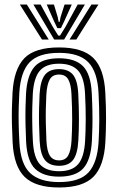

<svg xmlns="http://www.w3.org/2000/svg" viewBox="-20 -820 522 850"><path d="M241.5 10Q137.8 10 89.5 -36.5Q41.2 -83 35.8 -190.8Q33.5 -235 32.8 -271.6Q32 -308.2 32.8 -341.9Q33.5 -375.5 35.5 -410Q41.5 -514 87.6 -562Q133.8 -610 241.5 -610Q346 -610 393.4 -563.1Q440.8 -516.2 446.2 -410Q449.8 -342 449.5 -291.4Q449.2 -240.8 446.5 -191Q440.5 -84.5 393.5 -37.2Q346.5 10 241.5 10ZM241.5 -14Q333.2 -14 372.2 -57.1Q411.2 -100.2 416.5 -192.8Q419.2 -242 419.5 -290.4Q419.8 -338.8 416.2 -408.8Q411.5 -502.5 371.1 -544.2Q330.8 -586 241.5 -586Q150.5 -586 110.6 -543.8Q70.8 -501.5 65.5 -408.2Q63.8 -377.8 62.9 -346Q62 -314.2 62.6 -276.8Q63.2 -239.2 65.8 -191.2Q70.8 -93.5 113.5 -53.8Q156.2 -14 241.5 -14ZM241.5 -38Q171.5 -38 135.6 -72.5Q99.8 -107 95.5 -194.2Q93.5 -234.2 92.9 -271.4Q92.2 -308.5 92.9 -342.1Q93.5 -375.8 95.2 -405.2Q100 -487 132.8 -524.5Q165.5 -562 241.5 -562Q312.8 -562 347.4 -527Q382 -492 386.2 -408.2Q388.5 -363.8 389.1 -327Q389.8 -290.2 389.1 -258.2Q388.5 -226.2 386.8 -195.8Q382 -111 348.5 -74.5Q315 -38 241.5 -38ZM241.5 -62Q299.2 -62 326 -93.2Q352.8 -124.5 356.8 -196.8Q359.2 -238 359.5 -289.4Q359.8 -340.8 356.5 -405Q353 -477.2 325.6 -507.6Q298.2 -538 241.5 -538Q183.2 -538 156.4 -507Q129.5 -476 125.2 -404.2Q123.8 -377.8 123 -346Q122.2 -314.2 122.8 -276.8Q123.2 -239.2 125.5 -195.5Q129.2 -122.5 157 -92.2Q184.8 -62 241.5 -62ZM241.5 -86Q199.2 -86 178.9 -111.5Q158.5 -137 155.5 -197Q153.5 -236.2 152.9 -270.5Q152.2 -304.8 152.9 -337.1Q153.5 -369.5 155.2 -403Q158.8 -462.5 178.6 -488.2Q198.5 -514 241.5 -514Q282.2 -514 302.9 -489.4Q323.5 -464.8 326.5 -404Q329.5 -343.8 329.5 -293.6Q329.5 -243.5 326.8 -198Q323.5 -138 303.6 -112Q283.8 -86 241.5 -86ZM241.5 -110Q269.8 -110 282 -131.9Q294.2 -153.8 296.8 -199.5Q299.2 -242 299.5 -289.8Q299.8 -337.5 296.5 -402.5Q294.5 -446.5 282.2 -468.2Q270 -490 241.5 -490Q212.8 -490 200.4 -468.5Q188 -447 185.2 -401.5Q183.5 -369.5 182.9 -338.9Q182.2 -308.2 182.9 -274.2Q183.5 -240.2 185.5 -198Q187.8 -151.2 200.9 -130.6Q214 -110 241.5 -110ZM67.8 -800H98.8L195.8 -645H165.8ZM127.8 -800H159.8L212.5 -703.2L237.8 -662.5H245.8L271 -703L323.8 -800H355.8L263.8 -645H219.8ZM186.8 -800H218.8L235.5 -744.5L239.8 -722.8H243.8L248.2 -744.5L265.8 -800H297.8L265.5 -728.2L249.8 -695.5H233.8L218.2 -728.2ZM384.8 -800H415.8L317.8 -645H287.8Z"/></svg>

Font: Big Shoulders Inline Display Thin Black
Style: Regular
Weight: 900
Version: Version 2.002